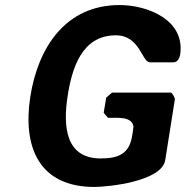

<svg xmlns="http://www.w3.org/2000/svg" viewBox="-20 -734 736 761"><path d="M100 -350C69 -148 137 7 354 7C406 7 622 -14 635 -100L673 -340C674 -346 662 -367 657 -367H424L401 -347L391 -287L408 -267C441 -266 502 -275 509 -233C509 -228 505 -202 504 -197C493 -124 449 -106 379 -106C238 -106 230 -236 248 -353C265 -463 304 -594 439 -594C536 -594 541 -487 575 -487H668C684 -487 692 -505 694 -517C715 -655 565 -714 454 -714C238 -714 130 -543 100 -350Z"/></svg>

Font: Asimov Print
Style: CIt
Weight: 500
Designer: Google
Version: Version 2.000980: 2014